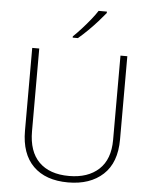

<svg xmlns="http://www.w3.org/2000/svg" viewBox="-62 -1001 840 1062"><g transform="rotate(5 358.0 -470.0)"><path d="M622 -252Q622 -123 550 -56.5Q478 10 356 10Q231 10 162.5 -58Q94 -126 94 -254V-714H133V-255Q133 -142 191.5 -84Q250 -26 358 -26Q463 -26 523.5 -82Q584 -138 584 -246V-714H622ZM488 -942Q471 -921 446.5 -893.5Q422 -866 394 -838.5Q366 -811 341 -790H312V-797Q333 -817 358 -844.5Q383 -872 405.5 -900Q428 -928 442 -950H488Z"/></g></svg>

Font: Noto Sans Lao UI ExtLt
Style: Regular
Weight: 200
Designer: Monotype Design Team
Foundry: Monotype Imaging Inc.
Version: Version 2.000; ttfautohint (v1.8.4.7-5d5b)